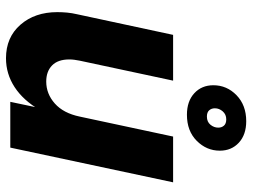

<svg xmlns="http://www.w3.org/2000/svg" viewBox="-118 -690 822 625"><g transform="rotate(90 292.5 -377.0)"><path d="M169 14Q101 14 60 -33Q19 -80 19 -153Q19 -169 20.5 -185Q22 -201 26 -218L93 -530H242L177 -226Q175 -216 174 -208Q173 -200 173 -192Q173 -155 192.5 -136Q212 -117 245 -117Q285 -117 316.5 -145Q348 -173 359 -226L424 -530H573L460 0H311L351 -190L385 -226Q369 -150 337.5 -96Q306 -42 263 -14Q220 14 169 14ZM353 -575Q309 -575 283 -599Q257 -623 257 -661Q257 -705 289.5 -736.5Q322 -768 374 -768Q418 -768 444 -744Q470 -720 470 -682Q470 -639 438 -607Q406 -575 353 -575ZM359 -640Q376 -640 385.5 -651.5Q395 -663 395 -677Q395 -688 388.5 -695.5Q382 -703 368 -703Q352 -703 342 -691.5Q332 -680 332 -666Q332 -655 338.5 -647.5Q345 -640 359 -640Z"/></g></svg>

Font: Radio Canada Big
Style: Bold Italic
Weight: 700
Italic angle: -12°
Designer: Étienne Aubert Bonn
Foundry: Coppers and Brasses
Version: Version 1.001